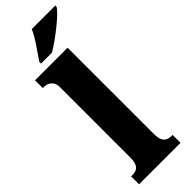

<svg xmlns="http://www.w3.org/2000/svg" viewBox="-314 -976 992 992"><g transform="rotate(-45 182.0 -479.5)"><path d="M100 -812V-799H180C242 -836 342 -914 364 -949V-959H192C174 -914 126 -852 100 -812ZM17 0H320V-58H311C279 -58 255 -73 255 -128V-760H17V-703H28C41 -703 83 -696 83 -644V-128C83 -73 60 -58 28 -58H17Z"/></g></svg>

Font: Noto Serif Devanagari Condensed Black
Style: Regular
Weight: 900
Width: 3
Designer: Universal Thirst, Indian Type Foundry and the Monotype Design Team
Foundry: Monotype Imaging Inc.
Version: Version 2.004